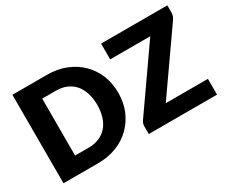

<svg xmlns="http://www.w3.org/2000/svg" viewBox="-118 -1049 1603 1369"><g transform="rotate(-30 683.5 -364.5)"><path d="M731.4 -364.3Q731.4 -285.2 704.6 -219.2Q676.3 -151.9 627.4 -103.5Q577.6 -54.2 508.3 -27.3Q439.9 0 353.5 0H70.3V-728.5H353.5Q439.9 -728.5 508.3 -701.2Q578.6 -672.9 627.4 -625Q676.8 -576.2 704.6 -509.8Q731.4 -443.8 731.4 -364.3ZM504.4 -536.1Q478.5 -565.4 439.9 -582.5Q401.9 -598.6 353.5 -598.6H240.7V-129.9H353.5Q402.3 -129.9 439.9 -146.5Q478.5 -163.1 504.4 -192.9Q530.3 -222.2 544.4 -266.6Q558.6 -310.5 558.6 -364.3Q558.6 -418 544.4 -461.9Q530.3 -505.9 504.4 -536.1ZM1345.7 -728.5V-667.5Q1345.7 -657.2 1341.3 -642.1Q1336.9 -629.9 1329.6 -618.7L987.3 -129.9H1334.5V0H772.5V-64.9Q772.5 -76.2 776.4 -87.9Q779.3 -96.2 787.6 -108.4L1130.4 -598.6H800.3V-728.5Z"/></g></svg>

Font: Lato-ExtraBold
Style: Regular
Weight: 500
Designer: Lukasz Dziedzic with Adam Twardoch and Botio Nikoltchev
Foundry: tyPoland Lukasz Dziedzic
Version: ""